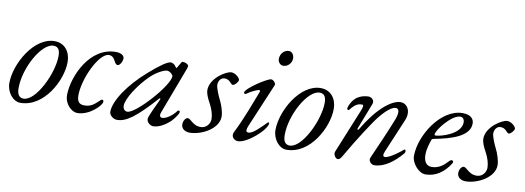

<svg xmlns="http://www.w3.org/2000/svg" viewBox="-53 -915 3369 1232"><g transform="rotate(10 1631.5 -298.5)"><path d="M108 14C262 14 362 -176 362 -296C362 -362 324 -414 257 -414C123 -414 17 -224 17 -99C17 -41 59 14 108 14ZM124 -16C97 -16 81 -34 81 -78C81 -210 178 -384 255 -384C289 -384 298 -359 298 -324C298 -211 204 -16 124 -16Z M479 15C560 15 632 -63 632 -84C632 -91 630 -97 624 -97C616 -97 613 -93 604 -84C578 -60 558 -41 515 -41C486 -41 467 -54 467 -98C467 -208 552 -387 616 -387C638 -387 649 -372 657 -357C664 -344 670 -333 681 -333C695 -333 711 -360 711 -382C711 -399 692 -414 656 -414C486 -414 397 -210 395 -90C394 -28 443 15 479 15Z M738 14C798 14 860 -32 982 -168C984 -170 986 -171 987 -171C990 -171 989 -163 984 -153C966 -116 934 -44 935 -44C935 -44 936 -45 937 -48C933 -40 931 -31 931 -25C931 -6 953 14 974 14C1006 14 1045 -5 1083 -40C1103 -60 1126 -94 1126 -103C1126 -111 1124 -114 1119 -114C1116 -114 1112 -112 1110 -109C1085 -75 1046 -49 1022 -49C1006 -49 1001 -62 1009 -83L1121 -380C1126 -394 1128 -401 1128 -405C1128 -415 1108 -426 1090 -426C1086 -426 1082 -423 1078 -416C1079 -417 1080 -418 1080 -418C1080 -418 1075 -410 1061 -386C1059 -382 1057 -380 1055 -380C1054 -380 1061 -371 1043 -395C1036 -403 1025 -409 1015 -409C994 -409 949 -378 877 -315C764 -216 687 -101 687 -30C687 -8 713 14 738 14ZM794 -49C777 -49 765 -63 765 -83C765 -129 828 -227 895 -292C929 -325 978 -353 1002 -353C1009 -353 1019 -348 1027 -342C1034 -336 1040 -328 1040 -323C1040 -262 850 -49 794 -49Z M1210 14C1290 14 1396 -44 1396 -123C1396 -153 1380 -200 1366 -227C1352 -254 1333 -302 1333 -319C1333 -348 1351 -368 1373 -368C1391 -368 1402 -360 1410 -352C1418 -344 1424 -336 1431 -336C1443 -336 1465 -361 1465 -373C1465 -387 1435 -414 1409 -414C1375 -414 1276 -353 1276 -275C1276 -255 1288 -225 1306 -193C1324 -160 1335 -124 1335 -95C1334 -65 1311 -34 1275 -34C1245 -34 1229 -46 1215 -57C1203 -67 1193 -76 1184 -76C1175 -76 1156 -61 1156 -30C1156 -4 1180 14 1210 14Z M1728 -513C1758 -513 1783 -540 1783 -570C1783 -591 1770 -613 1749 -613C1717 -613 1693 -584 1693 -552C1693 -532 1708 -513 1728 -513ZM1526 14C1587 14 1704 -92 1704 -134C1704 -137 1701 -139 1698 -139C1696 -139 1695 -138 1694 -137C1656 -99 1611 -52 1584 -52C1577 -52 1568 -54 1568 -64C1568 -72 1570 -82 1575 -93L1697 -382C1701 -391 1684 -414 1668 -414C1644 -414 1511 -328 1511 -300C1511 -295 1514 -293 1519 -293C1521 -293 1524 -293 1526 -295C1550 -313 1593 -333 1604 -333C1611 -333 1611 -327 1609 -321C1580 -248 1545 -146 1490 -36C1487 -30 1487 -25 1487 -20C1487 -4 1503 14 1526 14Z M1842 14C1996 14 2096 -176 2096 -296C2096 -362 2058 -414 1991 -414C1857 -414 1751 -224 1751 -99C1751 -41 1793 14 1842 14ZM1858 -16C1831 -16 1815 -34 1815 -78C1815 -210 1912 -384 1989 -384C2023 -384 2032 -359 2032 -324C2032 -211 1938 -16 1858 -16Z M2177 16C2188 16 2196 7 2208 -15C2273 -128 2356 -256 2387 -294C2431 -348 2466 -373 2488 -372C2507 -371 2517 -352 2496 -297C2461 -208 2421 -119 2382 -30C2372 -8 2395 14 2413 14C2476 14 2541 -33 2593 -96C2595 -99 2597 -105 2597 -110C2597 -115 2593 -119 2589 -119C2588 -119 2587 -119 2586 -118C2576 -108 2504 -50 2472 -50C2460 -50 2456 -60 2467 -86L2559 -304C2586 -367 2554 -414 2512 -414C2451 -414 2360 -337 2278 -197C2276 -194 2274 -192 2272 -192C2269 -192 2267 -195 2269 -201L2335 -371C2344 -395 2323 -414 2302 -414C2257 -413 2222 -394 2202 -364C2194 -352 2180 -326 2181 -314C2182 -308 2185 -306 2188 -306C2191 -306 2194 -307 2196 -310C2228 -352 2250 -356 2270 -356C2283 -356 2280 -341 2268 -312L2152 -28C2145 -11 2161 16 2177 16Z M2747 15C2812 15 2867 -21 2907 -86C2909 -89 2909 -92 2909 -94C2909 -100 2905 -104 2899 -104C2894 -104 2888 -101 2881 -93C2859 -69 2827 -39 2779 -39C2744 -39 2726 -65 2726 -112C2726 -143 2737 -180 2747 -209C2750 -217 2754 -217 2762 -219C2873 -240 2990 -275 2990 -359C2990 -393 2963 -414 2916 -414C2774 -414 2655 -223 2655 -89C2655 -42 2704 15 2747 15ZM2769 -242C2764 -242 2762 -242 2762 -248C2762 -278 2850 -389 2905 -389C2922 -389 2932 -374 2932 -357C2932 -277 2799 -242 2769 -242Z M3008 14C3088 14 3194 -44 3194 -123C3194 -153 3178 -200 3164 -227C3150 -254 3131 -302 3131 -319C3131 -348 3149 -368 3171 -368C3189 -368 3200 -360 3208 -352C3216 -344 3222 -336 3229 -336C3241 -336 3263 -361 3263 -373C3263 -387 3233 -414 3207 -414C3173 -414 3074 -353 3074 -275C3074 -255 3086 -225 3104 -193C3122 -160 3133 -124 3133 -95C3132 -65 3109 -34 3073 -34C3043 -34 3027 -46 3013 -57C3001 -67 2991 -76 2982 -76C2973 -76 2954 -61 2954 -30C2954 -4 2978 14 3008 14Z"/></g></svg>

Font: EB Garamond
Style: Italic
Weight: 400
Italic angle: -17.2°
Designer: Georg Duffner and Octavio Pardo
Foundry: Georg Duffner
Version: Version 1.000;PS 001.000;hotconv 1.0.88;makeotf.lib2.5.64775